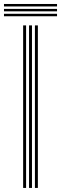

<svg xmlns="http://www.w3.org/2000/svg" viewBox="-62 -925 301 945"><path d="M109.9 0V-800H124.4V0ZM51.9 0V-800H66.4V0ZM80.9 0V-800H95.4V0ZM218.7 -893.3H-42.4V-905.4H218.7ZM218.7 -845H-42.4V-857.1H218.7ZM218.7 -869.2H-42.4V-881.2H218.7Z"/></svg>

Font: Big Shoulders Inline Display SC Thin
Style: Regular
Weight: 100
Designer: Patric King
Foundry: XO Type Co
Version: Version 2.002